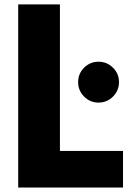

<svg xmlns="http://www.w3.org/2000/svg" viewBox="-20 -845 622 865"><path d="M358.9 -409.9Q332 -437 332 -475.1Q332 -513.2 358.9 -540Q385.7 -566.9 423.8 -566.9Q461.9 -566.9 489 -540Q516.1 -513.2 516.1 -475.1Q516.1 -437 489 -409.9Q461.9 -382.8 423.8 -382.8Q385.7 -382.8 358.9 -409.9ZM62 0V-825.2H250V-165H534.2V0Z"/></svg>

Font: Hussar Preview
Style: Bold
Weight: 700
Foundry: Cannot Into Space Fonts, PlusOne Fonts
Version: Version 2.29RC2 "Millennial"